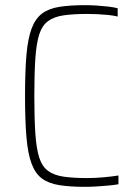

<svg xmlns="http://www.w3.org/2000/svg" viewBox="-20 -716 531 744"><path d="M310 8Q251 8 210 1.5Q169 -5 143 -24Q117 -43 102.5 -81.5Q88 -120 82.5 -184Q77 -248 77 -344Q77 -440 82.5 -503.5Q88 -567 102.5 -605.5Q117 -644 143 -663.5Q169 -683 210 -689.5Q251 -696 310 -696Q332 -696 355 -694.5Q378 -693 399.5 -690.5Q421 -688 436 -684V-652Q419 -656 399 -658Q379 -660 358.5 -661Q338 -662 319 -662Q263 -662 226 -656.5Q189 -651 166 -634Q143 -617 132 -582.5Q121 -548 117 -490Q113 -432 113 -344Q113 -256 117 -198Q121 -140 132 -105.5Q143 -71 166 -54Q189 -37 226 -31.5Q263 -26 319 -26Q348 -26 381.5 -29Q415 -32 439 -36V-2Q422 1 400 3Q378 5 355 6.5Q332 8 310 8Z"/></svg>

Font: Saira SemiCondensed Thin
Style: Regular
Weight: 250
Width: 4
Designer: Hector Gatti with collaboration of the Omnibus-Type team
Foundry: Omnibus-Type
Version: Version 1.101